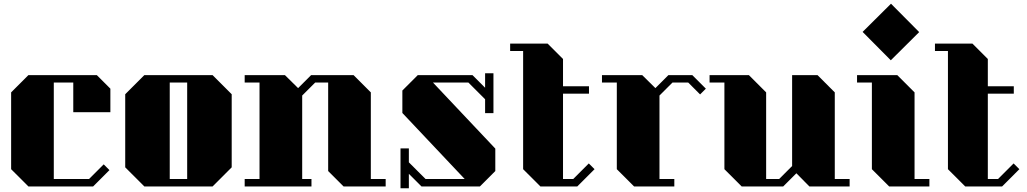

<svg xmlns="http://www.w3.org/2000/svg" viewBox="-20 -1005 5535 1035"><path d="M375 -400V-560H270V-40H460L539 -119L570 -88L482 0H133L40 -93V-507L133 -600H502L575 -527V-400Z M1229 -497V-103L1126 0H758L655 -103V-497L758 -600H1126ZM895 -560V-40H989V-560Z M2059 -40V0H1832L1749 -83V-560H1679L1609 -490V-40H1659V0H1299V-40H1379V-560H1299V-600H1516L1587 -530L1657 -600H1886L1979 -507V-40Z M2184 10V-68L2252 0H2567L2650 -83V-204L2314 -560H2505L2595 -470V-395H2640V-610H2595V-532L2527 -600H2232L2149 -517V-396L2485 -40H2274L2184 -130V-205H2139V10Z M3185 -93 3092 0H2893L2800 -93V-730H2730V-770H2932L3015 -687V-540H3155V-500H3015V-40H3070L3154 -124Z M3785 -527 3754 -496 3690 -560H3605L3535 -490V-40H3615V0H3398L3305 -93V-560H3225V-600H3442L3513 -530L3583 -600H3712Z M4560 -40V0H4343L4273 -71L4202 0H3978L3885 -93V-560H3805V-600H4017L4110 -507V-40H4180L4250 -110V-600H4387L4480 -507V-40Z M4782 -680 4630 -833 4783 -985 4935 -832ZM4990 -40V0H4773L4680 -93V-560H4600V-600H4817L4910 -507V-40Z M5475 -93 5382 0H5183L5090 -93V-730H5020V-770H5222L5305 -687V-540H5445V-500H5305V-40H5360L5444 -124Z"/></svg>

Font: Kumar One
Style: Regular
Weight: 400
Designer: Parimal Parmar
Foundry: Indian Type Foundry
Version: Version 1.000;PS 1.000;hotconv 1.0.88;makeotf.lib2.5.647800